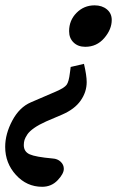

<svg xmlns="http://www.w3.org/2000/svg" viewBox="-109 -447 443 726"><path d="M213.4 -270Q186 -270 169.2 -286.4Q152.3 -302.7 152.3 -329.1Q152.3 -370.1 180.4 -398.4Q208.5 -426.8 248.5 -426.8Q276.9 -426.8 295.2 -411.6Q313.5 -396.5 313.5 -371.6Q313.5 -335.9 285.2 -303Q256.8 -270 213.4 -270ZM50.3 259.3Q-7.8 259.3 -48.6 214.6Q-89.4 169.9 -89.4 108.4Q-89.4 59.6 -62.5 9Q-35.6 -41.5 7.8 -60.1L103 -101.1Q134.3 -114.7 142.8 -126.2Q151.4 -137.7 155.3 -171.4Q156.2 -176.3 157 -183.6Q157.7 -190.9 158.2 -193.8L208.5 -205.6Q218.8 -161.6 218.8 -136.7Q218.8 -99.1 196 -66.7Q173.3 -34.2 126 -13.7L65.4 12.2Q38.1 24.4 20 37.1Q2 49.8 -5.9 61.8Q-13.7 73.7 -16.4 82.5Q-19 91.3 -19 101.6Q-19 126.5 3.2 136.5Q25.4 146.5 90.3 152.3Q108.4 153.3 120.4 164.6Q132.3 175.8 132.3 191.4Q132.3 210 108.9 234.6Q85.4 259.3 50.3 259.3Z"/></svg>

Font: Elstob
Style: Bold Italic
Weight: 700
Italic angle: -20°
Designer: Peter S. Baker
Version: Version 1.015